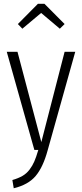

<svg xmlns="http://www.w3.org/2000/svg" viewBox="-20 -799 436 1023"><path d="M99.1 -646 75.2 -670.9 182.1 -778.8H216.8L324.2 -670.9L298.8 -646L199.2 -730ZM380.9 -522.9 233.9 2Q209.5 91.8 169.9 138.7Q130.4 185.5 53.2 204.1L45.9 160.2Q78.1 150.9 99.9 138.2Q121.6 125.5 137.2 105Q152.8 84.5 162.8 61.3Q172.9 38.1 184.1 0H163.1L16.1 -522.9H73.2L200.2 -42L324.2 -522.9Z"/></svg>

Font: Fira Sans Compressed Light
Style: Regular
Weight: 300
Width: 1
Designer: Carrois Corporate & Edenspiekermann AG
Foundry: Carrois Corporate GbR & Edenspiekermann AG
Version: Version 4.203;PS 004.203;hotconv 1.0.88;makeotf.lib2.5.64775